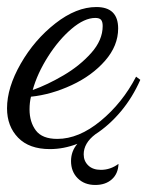

<svg xmlns="http://www.w3.org/2000/svg" viewBox="-34 -380 419 546"><path d="M253 103Q280 103 303 86Q302 114 284 130Q266 146 237 146Q206 146 187 127Q168 108 168 78Q168 50 186 29Q147 44 108 44Q49 44 17.5 11.5Q-14 -21 -14 -72Q-14 -131 25 -199Q64 -267 123.5 -313.5Q183 -360 240 -360Q302 -360 302 -299Q302 -250 265 -207.5Q228 -165 170 -138Q112 -111 54 -105Q50 -88 50 -69Q50 -33 68 -9Q86 15 129 15Q190 15 252 -36Q314 -87 353 -162L365 -153Q343 -103 310 -63.5Q277 -24 237 2Q204 27 204 59Q204 78 217 90.5Q230 103 253 103ZM59 -124Q101 -139 147 -166Q193 -193 225.5 -229.5Q258 -266 258 -306Q258 -318 253.5 -323.5Q249 -329 237 -329Q206 -329 169.5 -298Q133 -267 102.5 -219Q72 -171 59 -124Z"/></svg>

Font: Dancing Script
Style: Regular
Weight: 400
Designer: Pablo Impallari
Foundry: Pablo Impallari
Version: Version 2.000